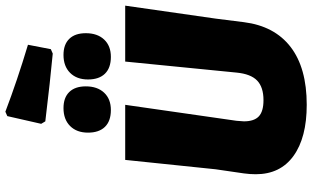

<svg xmlns="http://www.w3.org/2000/svg" viewBox="-238 -884 1134 697"><g transform="rotate(-90 328.5 -535.0)"><path d="M483 -910Q386 -919 237 -937L228 -952L256 -1075L272 -1082Q385 -1039 515 -1000L499 -917ZM196 -782Q196 -823 220 -847Q244 -871 285 -871Q323 -871 343.5 -850Q364 -829 364 -790Q364 -748 341 -723.5Q318 -699 278 -699Q238 -699 217 -720.5Q196 -742 196 -782ZM389 -782Q389 -823 413 -847Q437 -871 478 -871Q516 -871 536.5 -850Q557 -829 557 -790Q557 -748 534 -723.5Q511 -699 471 -699Q431 -699 410 -720.5Q389 -742 389 -782ZM657 -647 610 -319 597 -216Q583 -105 507 -46.5Q431 12 297 12Q178 12 111.5 -36Q45 -84 45 -173Q45 -194 48 -216L63 -319L97 -647H297L239 -243Q237 -223 237 -216Q237 -179 255 -162Q273 -145 314 -145Q361 -145 385 -168Q409 -191 414 -243L454 -647Z"/></g></svg>

Font: Alegreya Sans SC Black
Style: Italic
Weight: 900
Italic angle: -7°
Designer: Juan Pablo del Peral
Foundry: Huerta Tipografica
Version: Version 2.007